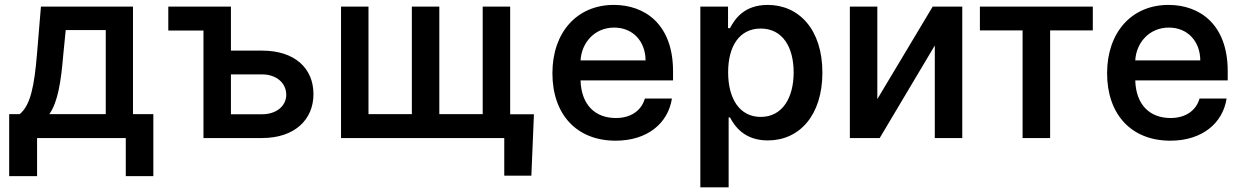

<svg xmlns="http://www.w3.org/2000/svg" viewBox="-20 -573 5161 797"><path d="M18.1 158H133.9V0H502.1V158H616.5V-99.1H532V-545.5H149.9L133.5 -348.4C122.5 -218.4 107.6 -137.4 61.8 -99.1H18.1ZM184.7 -99.1C220.2 -149.5 233.3 -233.3 242.9 -348.4L252.8 -448.2H419V-99.1Z M938.6 -545.5H678.6V-446.4H824.6V0H1067.8C1203.8 0 1281.2 -77.1 1281.2 -182.2C1281.2 -289.4 1203.8 -362.9 1067.8 -362.9H938.6ZM938.6 -98.7V-264.2H1067.8C1126.4 -264.2 1168 -229.4 1168.3 -179.7C1168 -132.1 1126.4 -98.7 1067.8 -98.7Z M2196.4 -98.7H2097.7V-545.5H1983.7V-99.1H1803.6V-545.5H1689.6V-99.1H1509.6V-545.5H1395.6V0H2073.2V156.2H2185.7Z M2535.5 11C2668.7 11 2753.6 -62.5 2769.2 -164.1H2657C2642.4 -113.3 2598 -83.1 2536.6 -83.1C2449.6 -83.1 2392.8 -138.8 2389.9 -239.3H2773.8V-277.7C2773.8 -471.9 2657.3 -552.6 2528.1 -552.6C2373.9 -552.6 2273.1 -437.5 2273.1 -269.2C2273.1 -99.1 2372.5 11 2535.5 11ZM2389.9 -322.4C2394.2 -396 2448.2 -458.5 2529.5 -458.5C2607.6 -458.5 2659.4 -400.9 2659.8 -322.4Z M2887.1 204.5H3004.6V-85.6H3010.3C3030.2 -47.9 3070.7 9.9 3167.3 9.9C3297.9 9.9 3393.8 -93.8 3393.8 -271.7C3393.8 -451.3 3295.8 -552.6 3166.9 -552.6C3067.8 -552.6 3029.8 -492.9 3010.3 -456.3H3002.1V-545.5H2887.1ZM3002.5 -272.7C3002.5 -382.5 3050.1 -454.5 3137.8 -454.5C3228.3 -454.5 3274.5 -377.5 3274.5 -272.7C3274.5 -166.9 3227.6 -87.7 3137.8 -87.7C3050.8 -87.7 3002.5 -162.3 3002.5 -272.7Z M3621.8 -161.6V-545.5H3507.8V0H3631.7L3860.4 -384.2V0H3974.4V-545.5H3851.6Z M4047.6 -446.7H4224.8V0H4339.1V-446.7H4516.3V-545.5H4047.6Z M4838.1 11C4971.2 11 5056.1 -62.5 5071.7 -164.1H4959.5C4945 -113.3 4900.6 -83.1 4839.1 -83.1C4752.1 -83.1 4695.3 -138.8 4692.5 -239.3H5076.3V-277.7C5076.3 -471.9 4959.9 -552.6 4830.6 -552.6C4676.5 -552.6 4575.6 -437.5 4575.6 -269.2C4575.6 -99.1 4675.1 11 4838.1 11ZM4692.5 -322.4C4696.7 -396 4750.7 -458.5 4832 -458.5C4910.2 -458.5 4962 -400.9 4962.4 -322.4Z"/></svg>

Font: Magic Ui Pro Semi Bold
Style: Regular
Weight: 600
Designer: Stefan Endress, Andreas Faust
Version: Version 1.000;FEAKit 1.0